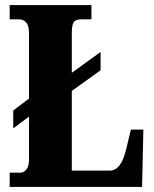

<svg xmlns="http://www.w3.org/2000/svg" viewBox="-20 -734 605 754"><path d="M18 0V-56H62Q73 -56 83.5 -68.5Q94 -81 94 -109V-276L32 -230V-300L94 -347V-602Q94 -633 83 -645.5Q72 -658 55 -658H18V-714H339V-658H298Q276 -658 269 -646Q262 -634 262 -605V-448L375 -530V-458L262 -377V-64H411Q433 -64 449 -84Q465 -104 476 -150L494 -225H543L538 0Z"/></svg>

Font: Noto Serif Lao ExtraCondensed Black
Style: Regular
Weight: 900
Width: 2
Designer: Monotype Design Team
Foundry: Monotype Imaging Inc.
Version: Version 2.003; ttfautohint (v1.8.4.7-5d5b)